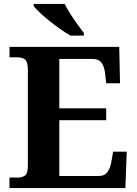

<svg xmlns="http://www.w3.org/2000/svg" viewBox="-20 -951 693 971"><path d="M28 0V-53H70Q91 -53 106 -63Q121 -73 121 -113V-596Q121 -639 106.5 -650Q92 -661 70 -661H28V-714H583L587 -530H517L512 -577Q508 -614 493.5 -633.5Q479 -653 448 -653H280V-403H517V-343H280V-61H480Q510 -61 524.5 -82.5Q539 -104 544 -137L552 -184H621L614 0ZM336 -771Q312 -785 284 -804.5Q256 -824 229 -846Q202 -868 180.5 -888Q159 -908 150 -921V-931H307Q318 -909 335 -882Q352 -855 371 -829Q390 -803 404 -784V-771Z"/></svg>

Font: Noto Serif Vithkuqi
Style: Bold
Weight: 700
Version: Version 1.005